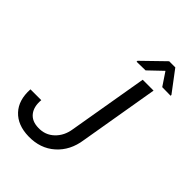

<svg xmlns="http://www.w3.org/2000/svg" viewBox="-258 -1018 1147 1147"><g transform="rotate(45 315.0 -445.0)"><path d="M4.9 0ZM444.3 -710.9H536.1L450.7 -207.5Q436.5 -106.9 369.1 -47.1Q301.8 12.7 201.2 10.7Q107.4 8.8 56.2 -45.9Q4.9 -100.6 10.7 -196.3H102.1Q96.7 -137.7 124 -102.8Q151.4 -67.9 206.1 -66.9Q266.1 -64.9 307.6 -104.5Q349.1 -144 358.4 -207ZM629.9 -768.1V-761.2L558.1 -762.2L502.9 -844.7L417 -762.7L342.3 -761.2V-769L478 -900.9H529.8Z"/></g></svg>

Font: Roboto
Style: Italic
Weight: 400
Italic angle: -12°
Designer: Google
Version: Version 2.134; 2016; ttfautohint (v1.6)